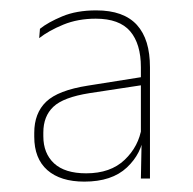

<svg xmlns="http://www.w3.org/2000/svg" viewBox="-20 -666 372 370"><path d="M251.5 -322 253 -399.5 251.5 -401.5V-508V-536.5Q251.5 -581.5 230.8 -605.8Q210 -630 164.5 -630Q130 -630 102 -618.5Q74 -607 55.5 -592.5L57 -610.5Q72.5 -623 100 -634.5Q127.5 -646 165.5 -646Q192 -646 211.5 -639Q231 -632 243.8 -618Q256.5 -604 262.8 -583.5Q269 -563 269 -536.5V-322ZM142.5 -316Q96.5 -316 71.2 -338.2Q46 -360.5 46 -402.5V-410Q46 -448 69 -470Q92 -492 149.5 -501L256.5 -518L257.5 -502.5L152.5 -486.5Q102 -478.5 82.8 -460.2Q63.5 -442 63.5 -410.5V-403.5Q63.5 -370.5 84.2 -351.2Q105 -332 146 -332Q193 -332 220.2 -358Q247.5 -384 253 -420.5L261.5 -407.5H257Q253.5 -370.5 224.5 -343.2Q195.5 -316 142.5 -316Z"/></svg>

Font: Anek Gurmukhi Thin
Style: Regular
Weight: 250
Designer: Sarang Kulkarni (Gurmukhi), Yesha Goshar (Latin)
Foundry: Ek Type
Version: Version 1.003